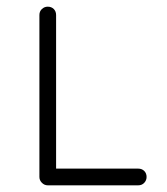

<svg xmlns="http://www.w3.org/2000/svg" viewBox="-20 -555 499 575"><path d="M123 0Q113 0 105.5 -7.5Q98 -15 98 -25V-510Q98 -521 105.5 -528Q113 -535 123 -535Q134 -535 141 -528Q148 -521 148 -510V-50H394Q405 -50 412 -43Q419 -36 419 -25Q419 -15 412 -7.5Q405 0 394 0Z"/></svg>

Font: Hubballi
Style: Regular
Weight: 400
Designer: Erin McLaughlin
Version: Version 1.000; ttfautohint (v1.8.3)